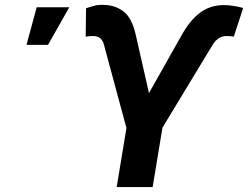

<svg xmlns="http://www.w3.org/2000/svg" viewBox="-20 -757 1004 777"><path d="M452.2 0 491.7 -238.9 400.3 -577.4Q396 -593.7 385.3 -602.4Q374.6 -611.2 357 -611.2Q349.8 -611.2 339.5 -610.3Q329.2 -609.5 326.8 -608.9L328.2 -723.7Q344.7 -729.1 360.3 -733.4Q375.9 -737.8 397.4 -737.3Q447 -736.6 481 -709.8Q514.9 -682.9 529.8 -614.1L582.9 -380.3L713.9 -612.5Q748.6 -675.3 789.9 -705.8Q831.1 -736.4 885.5 -736.4Q904.9 -736.4 926.7 -732.9Q948.6 -729.3 964 -724.6L926.2 -608.9Q924.1 -609.5 913.8 -610.3Q903.6 -611.2 897 -611.2Q878.5 -611.2 864.7 -601.8Q850.9 -592.4 841.6 -577.4L637.5 -240.5L597.7 0ZM87.2 -575.5 128.5 -727.5H260.4L174.3 -575.5Z"/></svg>

Font: Adwaita Sans
Style: Italic
Weight: 400
Italic angle: -9.39999°
Designer: Rasmus Andersson
Foundry: rsms
Version: Version 4.001;git-9221beed3